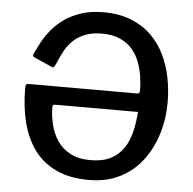

<svg xmlns="http://www.w3.org/2000/svg" viewBox="-53 -806 873 869"><g transform="rotate(5 383.0 -371.0)"><path d="M578 -411Q578 -439 573.5 -472.5Q569 -506 557.5 -538Q546 -570 524.5 -596.5Q503 -623 468.5 -639Q434 -655 384 -655Q339 -655 308 -642.5Q277 -630 256 -610.5Q235 -591 221.5 -568Q208 -545 199 -523.5Q190 -502 182 -487Q180 -485 177 -484Q174 -483 166 -487L87 -522Q78 -526 85 -541Q95 -562 110 -590Q125 -618 148 -646.5Q171 -675 203.5 -698.5Q236 -722 280.5 -737Q325 -752 383 -752Q454 -752 508 -730.5Q562 -709 600 -672Q638 -635 661.5 -586.5Q685 -538 696 -483Q707 -428 707 -372Q707 -296 686 -227.5Q665 -159 624.5 -105.5Q584 -52 523 -21Q462 10 381 10Q294 10 232 -19.5Q170 -49 132 -102Q94 -155 76.5 -225.5Q59 -296 59 -378Q59 -388 61 -393.5Q63 -399 73 -399H566Q578 -399 578 -411ZM203 -316Q195 -316 192 -313.5Q189 -311 189 -305Q189 -264 199 -224Q209 -184 231 -151.5Q253 -119 290 -99.5Q327 -80 381 -80Q437 -80 473.5 -99Q510 -118 532 -151Q554 -184 564 -227Q574 -270 577 -316Z"/></g></svg>

Font: Libre Franklin Medium
Style: Regular
Weight: 500
Designer: Pablo Impallari, Rodrigo Fuenzalida, Nhung Nguyen
Foundry: Impallari Type
Version: Version 3.000